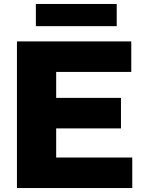

<svg xmlns="http://www.w3.org/2000/svg" viewBox="-20 -949 728 969"><path d="M263.5 -154H647.5V0H65.5V-740H642.5V-586H263.5V-455H590.5V-301H263.5ZM161 -817V-929H569V-817Z"/></svg>

Font: Encode Sans Semi Expanded ExBd
Style: Regular
Weight: 800
Width: 6
Designer: Multiple Designers
Foundry: Impallari Type
Version: Version 2.000